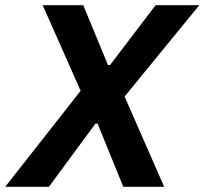

<svg xmlns="http://www.w3.org/2000/svg" viewBox="-60 -718 786 738"><path d="M419 -347 571 0H414L315 -243H307L128 0H-40L250 -369L104 -698H260L355 -468H363L538 -698H706Z"/></svg>

Font: Aneliza
Style: Bold Italic
Weight: 700
Italic angle: -11.31°
Designer: Mike Abbink, Paul van der Laan, Pieter van Rosmalen
Foundry: Bold Monday
Version: Version 3.0